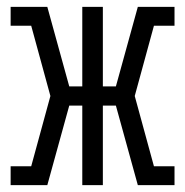

<svg xmlns="http://www.w3.org/2000/svg" viewBox="-20 -540 540 560"><path d="M11 0V-55H71L127 -260L71 -465H11V-520H118L182 -288H220V-520H280V-288H318L382 -520H489V-465H429L373 -260L429 -55H489V0H382L318 -232H280V0H220V-232H182L118 0Z"/></svg>

Font: Iosevka Curly Slab Light
Style: Regular
Weight: 300
Monospace: yes
Designer: Belleve Invis
Foundry: Belleve Invis
Version: Version 22.1.2; ttfautohint (v1.8.4)